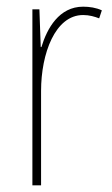

<svg xmlns="http://www.w3.org/2000/svg" viewBox="-20 -555 336 575"><path d="M229 -535C157 -535 121 -470 104 -414H102L98 -527H77V0H103V-283C103 -394 145 -510 229 -510C248 -510 264 -505 277 -500L285 -524C268 -532 248 -535 229 -535Z"/></svg>

Font: Noto Sans Devanagari Condensed Thin
Style: Regular
Weight: 100
Width: 3
Designer: Jelle Bosma - Monotype Design Team
Foundry: Monotype Imaging Inc.
Version: Version 2.004